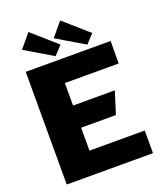

<svg xmlns="http://www.w3.org/2000/svg" viewBox="-171 -1078 1006 1188"><g transform="rotate(-20 332.0 -484.0)"><path d="M60 -742V0H628V-149H264V-300H493L539 -446H264V-594H618L619 -742ZM160 -968 85 -878 267 -770 320 -827ZM369 -968 294 -878 476 -770 529 -827Z"/></g></svg>

Font: Bisquit Text
Style: Bold
Weight: 800
Version: Version 1.004;Glyphs 3.2.3 (3260)